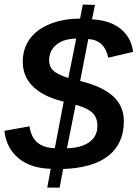

<svg xmlns="http://www.w3.org/2000/svg" viewBox="-25 -762 612 854"><path d="M525.9 -223.6Q525.9 -124 457.8 -69.6Q389.6 -15.1 255.9 -10.3L240.2 72.3H185.1L200.7 -11.2Q110.8 -13.7 56.9 -58.6Q2.9 -103.5 -5.4 -180.2L106.4 -200.2Q112.8 -152.8 140.4 -128.7Q168 -104.5 218.8 -103L258.3 -309.6Q185.1 -328.1 142.1 -359.9Q109.9 -383.8 93 -415.3Q76.2 -446.8 76.2 -487.3Q76.2 -545.4 107.4 -588.9Q138.2 -631.3 197.5 -655.3Q256.8 -679.2 331.1 -679.2L343.3 -741.7L397.5 -740.2L384.3 -675.8Q462.4 -672.4 510.5 -634.5Q558.6 -596.7 566.9 -531.2L456.5 -505.4Q439.9 -584 367.7 -588.4L331.5 -401.9Q431.6 -377 478.8 -333.3Q525.9 -289.6 525.9 -223.6ZM193.4 -493.2Q193.4 -466.3 211.2 -448.7Q229 -431.2 278.8 -415L314 -590.3Q258.3 -589.8 225.8 -563.2Q193.4 -536.6 193.4 -493.2ZM408.2 -201.7Q408.2 -239.3 385.5 -260.7Q362.8 -282.2 311.5 -295.9L272.9 -102.5Q336.4 -104 372.3 -129.9Q408.2 -155.8 408.2 -201.7Z"/></svg>

Font: Arimo SemiBold
Style: Italic
Weight: 600
Italic angle: -12°
Version: Version 1.33